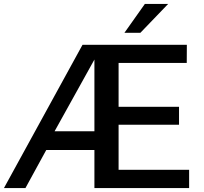

<svg xmlns="http://www.w3.org/2000/svg" viewBox="-20 -949 1032 969"><path d="M934.5 -92V0H456.5V-192H213.5L108.5 0H0L396.5 -723H923L922.5 -631.5H578.5V-410H883.5V-319.5H578.5V-92ZM456.5 -286.5V-648.5L255.5 -286.5ZM711 -929H828.5L688.5 -783.5H608Z"/></svg>

Font: Public Sans Medium
Style: Regular
Weight: 500
Designer: The Public Sans Project Authors: Dan O. Williams and USWDS (Libre Franklin designed by Pablo Impallari and Rodrigo Fuenz
Version: Version 1.007